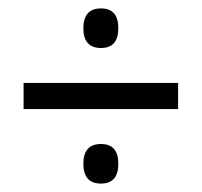

<svg xmlns="http://www.w3.org/2000/svg" viewBox="-20 -550 480 456"><path d="M220 -436Q178 -436 178 -483Q178 -530 220 -530Q261 -530 261 -483Q261 -436 220 -436ZM403 -353V-291H36V-353ZM220 -114Q178 -114 178 -161Q178 -208 220 -208Q261 -208 261 -161Q261 -114 220 -114Z"/></svg>

Font: Noto Sans Oriya ExtCond
Style: Regular
Weight: 400
Width: 2
Designer: Amélie Bonet and Sol Matas
Foundry: Google LLC
Version: Version 2.006; ttfautohint (v1.8.4.7-5d5b)